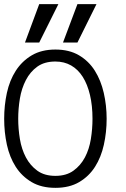

<svg xmlns="http://www.w3.org/2000/svg" viewBox="-36 -884 602 915"><path d="M472.2 -317.9Q472.2 -253.9 459 -194.3Q445.8 -134.8 417 -89.4Q388.2 -43.9 341.6 -16.4Q294.9 11.2 228 11.2Q161.1 11.2 114.5 -16.4Q67.9 -43.9 38.8 -89.4Q9.8 -134.8 -3.2 -194.3Q-16.1 -253.9 -16.1 -317.9Q-16.1 -381.8 -3.2 -441.4Q9.8 -501 39.3 -546.9Q68.8 -592.8 115.5 -620.4Q162.1 -647.9 228 -647.9Q293.9 -647.9 340.6 -620.4Q387.2 -592.8 416 -546.9Q444.8 -501 458.5 -441.4Q472.2 -381.8 472.2 -317.9ZM404.8 -317.9Q404.8 -380.9 392.8 -431.4Q380.9 -481.9 358.4 -517.6Q335.9 -553.2 303 -572Q270 -590.8 228 -590.8Q175.8 -590.8 141.8 -566.4Q107.9 -542 87.4 -502.4Q66.9 -462.9 58.8 -414.6Q50.8 -366.2 50.8 -317.9Q50.8 -270 58.8 -221.4Q66.9 -172.9 87.4 -134Q107.9 -95.2 141.8 -70.6Q175.8 -45.9 228 -45.9Q279.8 -45.9 314 -70.6Q348.1 -95.2 368.7 -134Q389.2 -172.9 397 -221.4Q404.8 -270 404.8 -317.9ZM333 -681.2H264.2L333 -864.3H423.8ZM150.9 -681.2H83L150.9 -864.3H242.2Z"/></svg>

Font: Anonymous Pro
Style: Regular
Weight: 400
Monospace: yes
Designer: Mark Simonson
Version: Version 1.003